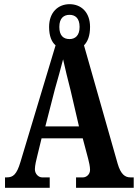

<svg xmlns="http://www.w3.org/2000/svg" viewBox="-20 -899 660 919"><path d="M4 0H218V-50H181C166 -50 147 -65 147 -89C147 -107 154 -135 158 -151L179 -237H376L402 -139C406 -124 411 -102 411 -86C411 -62 391 -50 378 -50H344V0H620V-50H604C579 -50 558 -64 543 -116L382 -682C400 -700 411 -728 411 -770C411 -841 368 -879 313 -879C259 -879 215 -841 215 -770C215 -727 227 -698 246 -682L78 -124C60 -63 42 -50 13 -50H4ZM313 -712C283 -712 264 -729 264 -770C264 -813 286 -828 313 -828C339 -828 361 -813 361 -770C361 -728 339 -712 313 -712ZM197 -294 243 -473C255 -515 273 -579 282 -615C291 -575 305 -515 318 -466L358 -294Z"/></svg>

Font: Noto Serif Khmer ExtraCondensed
Style: Bold
Weight: 700
Width: 2
Designer: Danh Hong and the Monotype Design Team
Foundry: Monotype Imaging Inc.
Version: Version 2.004